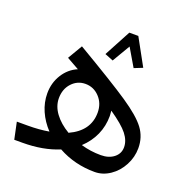

<svg xmlns="http://www.w3.org/2000/svg" viewBox="-127 -827 953 964"><g transform="rotate(20 349.5 -344.5)"><path d="M644 -173Q644 -125 621 -81.5Q598 -38 559.5 -12Q521 14 478 14Q371 14 282 -35Q198 0 87 0H44L25 -90H83Q145 -90 196 -99Q160 -137 140 -182.5Q120 -228 120 -276Q120 -332 148 -377Q176 -422 223 -442L157 -479L203 -557Q405 -438 491 -380Q577 -322 610.5 -277Q644 -232 644 -173ZM288 -126Q391 -173 391 -271Q391 -320 360 -353Q329 -386 285 -386Q242 -386 212.5 -354Q183 -322 183 -273Q183 -231 211 -193Q239 -155 288 -126ZM575 -153Q575 -188 548.5 -222Q522 -256 452 -304Q454 -284 454 -276Q454 -222 433 -175Q412 -128 372 -91Q423 -76 478 -76Q521 -76 548 -97.5Q575 -119 575 -153ZM327 -561 403 -703H451L529 -561L484 -543L428 -638L372 -543Z"/></g></svg>

Font: Fira GO
Style: Regular
Weight: 400
Designer: Carrois Corporate
Foundry: Carrois Corporate GbR
Version: Version 0.300